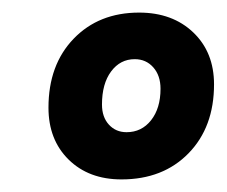

<svg xmlns="http://www.w3.org/2000/svg" viewBox="-20 -728 360 305"><path d="M173 -443Q121 -443 89 -474.5Q57 -506 57 -557Q57 -625 97 -666.5Q137 -708 201 -708Q254 -708 287 -676.5Q320 -645 320 -594Q320 -526 279.5 -484.5Q239 -443 173 -443ZM181 -518Q205 -518 220 -537Q235 -556 235 -587Q235 -608 223.5 -621Q212 -634 194 -634Q171 -634 156.5 -614.5Q142 -595 142 -562Q142 -542 153 -530Q164 -518 181 -518Z"/></svg>

Font: Asap Semi Condensed Semi Condensed Black
Style: Italic
Weight: 900
Width: 4
Italic angle: -6°
Designer: Pablo Cosgaya
Foundry: Omnibus-Type
Version: Version 3.001; ttfautohint (v1.8.4.7-5d5b)